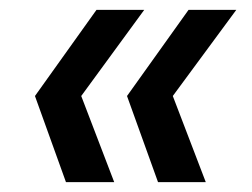

<svg xmlns="http://www.w3.org/2000/svg" viewBox="-20 -490 512 390"><path d="M301 -120 238 -295 363 -470H460L331 -295L398 -120ZM114 -120 51 -295 176 -470H273L145 -295L212 -120Z"/></svg>

Font: DM Sans 16pt Medium
Style: Italic
Weight: 500
Italic angle: -10°
Version: Version 4.004;gftools[0.9.30]